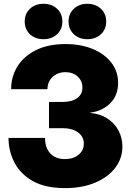

<svg xmlns="http://www.w3.org/2000/svg" viewBox="-20 -969 678 1001"><path d="M319.3 11.7Q215.3 11.7 150.4 -25.4Q85.4 -62.5 54.9 -122.3Q24.4 -182.1 24.4 -250H214.8Q214.8 -198.2 242.4 -168.9Q270 -139.6 318.4 -139.6Q361.8 -139.6 389.4 -162.1Q417 -184.6 417 -220.2Q417 -256.8 386.7 -278.8Q356.4 -300.8 305.7 -300.8H235.4V-437.5H305.7Q355 -437.5 382.3 -457.3Q409.7 -477.1 409.7 -512.7Q409.7 -547.4 384.8 -570.1Q359.9 -592.8 321.3 -592.8Q281.2 -592.8 254.4 -567.9Q227.5 -543 227.5 -503.9H38.1Q38.1 -570.8 71.8 -624Q105.5 -677.2 168.9 -708.3Q232.4 -739.3 321.3 -739.3Q401.9 -739.3 463.9 -713.4Q525.9 -687.5 560.8 -642.1Q595.7 -596.7 595.7 -537.1Q595.7 -470.7 554 -429.9Q512.2 -389.2 450.2 -381.8V-380.4Q504.9 -375 542.2 -349.6Q579.6 -324.2 598.9 -286.4Q618.2 -248.5 618.2 -205.1Q618.2 -143.1 580.6 -94Q543 -44.9 475.8 -16.6Q408.7 11.7 319.3 11.7ZM435.5 -764.6Q392.6 -764.6 365 -790.5Q337.4 -816.4 337.4 -856.9Q337.4 -897.5 365 -923.3Q392.6 -949.2 435.5 -949.2Q478.5 -949.2 506.1 -923.3Q533.7 -897.5 533.7 -856.9Q533.7 -816.4 506.1 -790.5Q478.5 -764.6 435.5 -764.6ZM206.5 -764.6Q163.6 -764.6 136.2 -790.5Q108.9 -816.4 108.9 -856.9Q108.9 -897.5 136.2 -923.3Q163.6 -949.2 206.5 -949.2Q250 -949.2 277.6 -923.3Q305.2 -897.5 305.2 -856.9Q305.2 -816.4 277.6 -790.5Q250 -764.6 206.5 -764.6Z"/></svg>

Font: Inter Display Black
Style: Regular
Weight: 900
Designer: Rasmus Andersson
Foundry: rsms
Version: Version 4.000;git-a52131595